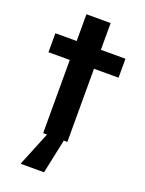

<svg xmlns="http://www.w3.org/2000/svg" viewBox="-157 -733 755 999"><g transform="rotate(20 220.0 -234.0)"><path d="M143 0V-405H25V-510H143V-658H277V-510H413V-405H277V0ZM89 190V185L172 -18H260V-13L217 190Z"/></g></svg>

Font: Saira Expanded SemiBold
Style: Regular
Weight: 600
Width: 7
Designer: Hector Gatti with collaboration of the Omnibus-Type team
Foundry: Omnibus-Type
Version: Version 1.100; ttfautohint (v1.8.3)